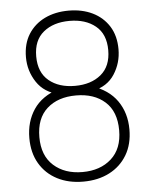

<svg xmlns="http://www.w3.org/2000/svg" viewBox="-53 -780 666 839"><g transform="rotate(-5 279.5 -360.0)"><path d="M279 15Q214 15 164.8 -10.5Q115.5 -36 87.8 -83Q60 -130 60 -195Q60 -267 95.8 -320.2Q131.5 -373.5 207 -398V-375Q142 -388.5 109 -438.2Q76 -488 76 -548Q76 -607 102.2 -648.8Q128.5 -690.5 174.2 -712.8Q220 -735 279 -735Q338 -735 383.8 -712.8Q429.5 -690.5 455.8 -648.8Q482 -607 482 -548Q482 -488 450.2 -438.8Q418.5 -389.5 353 -376L349 -398Q425 -373.5 462 -320.2Q499 -267 499 -195Q499 -130 471 -83Q443 -36 393.5 -10.5Q344 15 279 15ZM279 -27Q357 -27 405.5 -70.5Q454 -114 454 -195Q454 -277.5 406.2 -320.2Q358.5 -363 279 -363Q199.5 -363 151.8 -320.2Q104 -277.5 104 -195Q104 -114 152.5 -70.5Q201 -27 279 -27ZM279 -405Q349.5 -405 393.2 -441.2Q437 -477.5 437 -548Q437 -618.5 393.2 -654.2Q349.5 -690 279 -690Q208.5 -690 164.8 -654.2Q121 -618.5 121 -548Q121 -477.5 164.8 -441.2Q208.5 -405 279 -405Z"/></g></svg>

Font: Manrope ExtraLight
Style: Regular
Weight: 200
Designer: Mikhail Sharanda
Foundry: Mikhail Sharanda
Version: Version 4.505